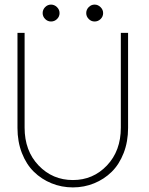

<svg xmlns="http://www.w3.org/2000/svg" viewBox="-20 -803 649 835"><path d="M202 -783Q216.5 -783 227.8 -772Q239 -761 239 -746Q239 -731 228 -720.2Q217 -709.5 202 -709.5Q187 -709.5 176.2 -720.5Q165.5 -731.5 165.5 -746Q165.5 -761 176.2 -772Q187 -783 202 -783ZM391.5 -783Q406 -783 417.2 -772Q428.5 -761 428.5 -746Q428.5 -731 417.5 -720.2Q406.5 -709.5 391.5 -709.5Q376.5 -709.5 365.8 -720.5Q355 -731.5 355 -746Q355 -761 365.8 -772Q376.5 -783 391.5 -783ZM505.5 -660H537V-246.5Q537 -187 517.8 -137.5Q498.5 -88 465.8 -55.8Q433 -23.5 389.5 -5.8Q346 12 297 12Q248 12 204.2 -5.8Q160.5 -23.5 127.5 -55.8Q94.5 -88 75.2 -137.5Q56 -187 56 -246.5V-660H87V-248Q87 -147 147.8 -83.5Q208.5 -20 297 -20Q385 -20 445.2 -83.5Q505.5 -147 505.5 -248Z"/></svg>

Font: League Spartan ExtraLight
Style: Regular
Weight: 200
Foundry: The League of Moveable Type
Version: Version 2.002